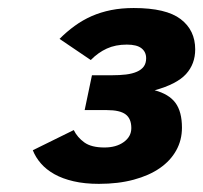

<svg xmlns="http://www.w3.org/2000/svg" viewBox="-20 -762 502 474"><path d="M429.2 -446.8Q429.2 -416 415 -390.6Q400.9 -365.2 374.5 -346.9Q348.1 -328.6 310.1 -318.4Q272 -308.1 224.1 -308.1Q189 -308.1 161.6 -314.5Q134.3 -320.8 114.3 -332Q94.2 -343.3 81.1 -358.4Q67.9 -373.5 61 -391.1L162.1 -440.9Q170.9 -422.9 188.2 -410.4Q205.6 -397.9 237.8 -397.9Q267.1 -397.9 285.6 -411.4Q304.2 -424.8 304.2 -445.8Q304.2 -469.2 290 -479.7Q275.9 -490.2 244.1 -490.2H189L207 -576.2H255.9Q275.4 -576.2 291.3 -578.1Q307.1 -580.1 318.1 -585Q329.1 -589.8 335 -597.9Q340.8 -606 340.8 -618.2Q340.8 -633.8 329.3 -642.8Q317.9 -651.9 293 -651.9Q265.1 -651.9 243.7 -642.1Q222.2 -632.3 204.1 -613.8L127 -666Q145 -684.1 164.6 -698.2Q184.1 -712.4 206.3 -722.2Q228.5 -731.9 254.2 -737.1Q279.8 -742.2 310.1 -742.2Q390.1 -742.2 426 -714.8Q461.9 -687.5 461.9 -640.1Q461.9 -604 439.2 -579.1Q416.5 -554.2 361.8 -539.1Q397 -529.8 413.1 -508.1Q429.2 -486.3 429.2 -446.8Z"/></svg>

Font: Clear Sans
Style: Bold Italic
Weight: 700
Italic angle: -12°
Foundry: Intel Corporation
Version: Version 1.00